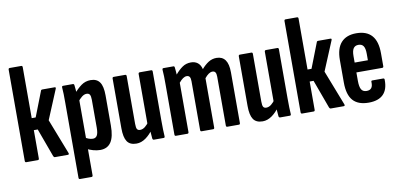

<svg xmlns="http://www.w3.org/2000/svg" viewBox="-78 -935 2862 1371"><g transform="rotate(-10 1353.0 -249.0)"><path d="M354.7 -13.3Q359.9 0 347.6 0H254.8Q247.5 0 243.5 -8.6L167.7 -215.8H139.4V-10.9Q139.4 0 130.1 0H46.8Q37.4 0 37.4 -10.9V-672.1Q37.4 -683 46.8 -683H130.1Q139.4 -683 139.4 -672.1V-302.9H168.1L239.1 -485.3Q240.9 -491.5 249.1 -491.5H339Q344.5 -491.5 345.7 -487.9Q346.9 -484.3 344.5 -479.1L256.1 -266.8Z M582.6 6Q558 6 531.4 -1.6Q504.9 -9.2 484.3 -20.2L483.7 -101.9Q497.6 -94.8 513.2 -88.6Q528.8 -82.3 545 -82.3Q565.1 -82.3 575 -99.2Q584.9 -116.1 584.9 -155.4V-357.4Q584.9 -383.9 578.1 -395.1Q571.3 -406.2 554.8 -406.2Q537.5 -406.2 520 -392.3Q502.5 -378.3 486.5 -356.8L473 -419.1Q501.8 -453.9 531.8 -475.7Q561.9 -497.5 600.5 -497.5Q644.5 -497.5 665.7 -467.6Q686.9 -437.7 686.9 -371.6V-152.7Q686.9 -71.7 661 -32.8Q635.1 6 582.6 6ZM403.4 185Q394.4 185 394.4 174.1V-371.7Q394.4 -406.1 393.9 -432.7Q393.4 -459.4 391.4 -479.5Q390.4 -491.5 399.4 -491.5H470.4Q479.6 -491.5 480.6 -481.7Q482.6 -469.7 484 -449.3Q485.4 -428.8 486.4 -409.4L496.4 -379.6V174.1Q496.4 185 487.1 185Z M845.5 6Q797.9 6 777.7 -24.5Q757.4 -54.9 757.4 -120.7V-480.5Q757.4 -491.5 766.8 -491.5H850.1Q859.4 -491.5 859.4 -480.5V-134.5Q859.4 -105.5 866 -95.7Q872.5 -85.8 887.6 -85.8Q906.2 -85.8 923.7 -99.6Q941.2 -113.4 956.5 -136.5L970.7 -77.7Q945.9 -40.8 913.2 -17.4Q880.4 6 845.5 6ZM972.2 0Q963.9 0 961.9 -10.2Q959.9 -28.4 958.2 -55.2Q956.5 -81.9 956.1 -97.9L946.1 -116.7V-480.5Q946.1 -491.5 956.4 -491.5H1038.7Q1048.1 -491.5 1048.1 -480.5V-124.7Q1048.1 -87 1048.9 -58.9Q1049.7 -30.8 1051.1 -12.6Q1052.4 0 1043.1 0Z M1131.4 0Q1122.4 0 1122.4 -10.9V-366.8Q1122.4 -404.9 1121.9 -432.7Q1121.4 -460.6 1119.4 -478.9Q1118.4 -491.5 1127.4 -491.5H1200.3Q1207.6 -491.5 1208.6 -481.7Q1210.2 -470.2 1211.1 -456.7Q1212 -443.1 1213 -429.7Q1238.6 -460.3 1265.5 -478.9Q1292.3 -497.5 1327.6 -497.5Q1356.5 -497.5 1376.1 -482.4Q1395.7 -467.4 1403.9 -435.4Q1427.7 -463.5 1454.2 -480.5Q1480.7 -497.5 1512.8 -497.5Q1554.7 -497.5 1576 -467.9Q1597.2 -438.3 1597.2 -378.3V-10.9Q1597.2 0 1588.3 0H1504.2Q1495.2 0 1495.2 -10.9V-364.3Q1495.2 -386.3 1488.6 -396.2Q1481.9 -406.2 1467.2 -406.2Q1453.9 -406.2 1439.7 -396.4Q1425.6 -386.6 1410.8 -368.2V-10.9Q1410.8 0 1401.9 0H1317.8Q1308.8 0 1308.8 -10.9V-364.3Q1308.8 -386.3 1302.2 -396.2Q1295.5 -406.2 1280.8 -406.2Q1267.5 -406.2 1253.3 -396.4Q1239.2 -386.6 1224.4 -368.2V-10.9Q1224.4 0 1215.1 0Z M1760.5 6Q1712.9 6 1692.7 -24.5Q1672.4 -54.9 1672.4 -120.7V-480.5Q1672.4 -491.5 1681.8 -491.5H1765.1Q1774.4 -491.5 1774.4 -480.5V-134.5Q1774.4 -105.5 1781 -95.7Q1787.5 -85.8 1802.6 -85.8Q1821.2 -85.8 1838.7 -99.6Q1856.2 -113.4 1871.5 -136.5L1885.7 -77.7Q1860.9 -40.8 1828.2 -17.4Q1795.4 6 1760.5 6ZM1887.2 0Q1878.9 0 1876.9 -10.2Q1874.9 -28.4 1873.2 -55.2Q1871.5 -81.9 1871.1 -97.9L1861.1 -116.7V-480.5Q1861.1 -491.5 1871.4 -491.5H1953.7Q1963.1 -491.5 1963.1 -480.5V-124.7Q1963.1 -87 1963.9 -58.9Q1964.7 -30.8 1966.1 -12.6Q1967.4 0 1958.1 0Z M2354.7 -13.3Q2359.9 0 2347.6 0H2254.8Q2247.5 0 2243.5 -8.6L2167.7 -215.8H2139.4V-10.9Q2139.4 0 2130.1 0H2046.8Q2037.4 0 2037.4 -10.9V-672.1Q2037.4 -683 2046.8 -683H2130.1Q2139.4 -683 2139.4 -672.1V-302.9H2168.1L2239.1 -485.3Q2240.9 -491.5 2249.1 -491.5H2339Q2344.5 -491.5 2345.7 -487.9Q2346.9 -484.3 2344.5 -479.1L2256.1 -266.8Z M2528.9 6Q2452.5 6 2415.4 -36Q2378.4 -78 2378.4 -166.4V-329.1Q2378.4 -413.7 2416.4 -455.6Q2454.5 -497.5 2526 -497.5Q2600.9 -497.5 2638.4 -455Q2676 -412.6 2676 -326.4V-232.5Q2676 -221.8 2666.3 -221.8H2479.2V-161.2Q2479.2 -117.2 2490.8 -98Q2502.4 -78.8 2528.9 -78.8Q2552.6 -78.8 2563.5 -92.6Q2574.4 -106.4 2573.2 -135.1Q2571.9 -145.9 2581.1 -145.9H2659.9Q2669.2 -145.9 2669.2 -135.9Q2670.8 -65.5 2635.5 -29.8Q2600.1 6 2528.9 6ZM2479.2 -293.3H2575.2V-340.6Q2575.2 -378.8 2563.8 -396Q2552.4 -413.3 2527.2 -413.3Q2502.6 -413.3 2490.9 -395.7Q2479.2 -378.2 2479.2 -340.6Z"/></g></svg>

Font: Sofia Sans Extra Condensed
Style: Regular
Weight: 400
Designer: Botio Nikoltchev, Ani Petrova
Foundry: lettersoup
Version: Version 4.101